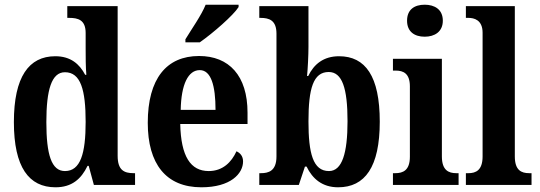

<svg xmlns="http://www.w3.org/2000/svg" viewBox="-20 -786 2294 816"><path d="M216 10C285 10 325 -25 352 -81H357L379 0H554V-50H548C507 -50 480 -63 480 -124V-760H266V-710H274C311 -710 344 -702 344 -646V-581C344 -545 344 -501 347 -468H342C318 -514 280 -547 215 -547C103 -547 39 -460 39 -267C39 -75 103 10 216 10ZM256 -59C199 -59 177 -128 177 -267C177 -404 199 -479 256 -479C323 -479 344 -404 344 -268C344 -133 322 -59 256 -59Z M768 -619V-606H829C885 -645 972 -721 994 -756V-766H854C836 -721 794 -662 768 -619ZM836 10C960 10 1013 -48 1013 -100C1013 -122 1001 -136 985 -143C964 -97 927 -59 867 -59C790 -59 749 -121 746 -259H1032V-307C1032 -465 953 -548 826 -548C688 -548 608 -452 608 -264C608 -90 685 10 836 10ZM896 -319H748C750 -428 780 -488 829 -488C877 -488 896 -422 896 -319Z M1417 10C1531 10 1594 -76 1594 -269C1594 -462 1533 -547 1421 -547C1355 -547 1314 -513 1290 -463H1285C1288 -493 1291 -552 1291 -586V-760H1082V-710H1087C1124 -710 1155 -700 1155 -643V-121C1155 -59 1121 -50 1089 -50H1082V0H1250L1276 -78H1283C1308 -26 1350 10 1417 10ZM1378 -59C1310 -59 1291 -135 1291 -270C1291 -409 1311 -480 1377 -480C1434 -480 1457 -412 1457 -271C1457 -135 1434 -59 1378 -59Z M1785 -630C1827 -630 1862 -651 1862 -698C1862 -746 1827 -766 1785 -766C1742 -766 1710 -746 1710 -698C1710 -651 1742 -630 1785 -630ZM1650 0H1929V-50H1919C1887 -50 1858 -62 1858 -121V-536H1650V-486H1662C1694 -486 1722 -474 1722 -419V-120C1722 -62 1693 -50 1660 -50H1650Z M1960 0H2239V-50H2229C2196 -50 2168 -62 2168 -121V-760H1960V-710H1971C1994 -710 2031 -702 2031 -647V-121C2031 -62 2002 -50 1971 -50H1960Z"/></svg>

Font: Noto Serif Armenian Condensed
Style: Bold
Weight: 700
Width: 3
Designer: Monotype Design Team
Foundry: Monotype Imaging Inc.
Version: Version 2.008